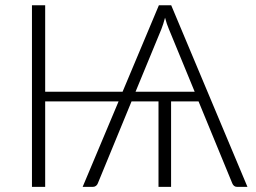

<svg xmlns="http://www.w3.org/2000/svg" viewBox="-20 -728 996 748"><path d="M738.5 -370.5 638 -614.5Q634 -623.5 630.2 -634.8Q626.5 -646 623 -659Q616 -633 608.5 -614L508 -370.5ZM944 0H903.5Q896.5 0 892 -3.8Q887.5 -7.5 885 -13.5L753.5 -333H646.5V0H597.5V-333H492.5L361 -13.5Q359 -8 354 -4Q349 0 342 0H302L442 -333H156V0H104.5V-707.5H156V-370.5H457.5L599 -707.5H647Z"/></svg>

Font: Lato 2
Style: Regular
Weight: 300
Designer: Lukasz Dziedzic with Adam Twardoch and Botio Nikoltchev
Foundry: tyPoland Lukasz Dziedzic
Version: Version 2.015; 2015-08-06; http://www.latofonts.com/